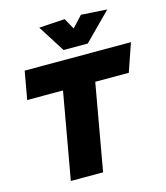

<svg xmlns="http://www.w3.org/2000/svg" viewBox="-135 -1048 992 1150"><g transform="rotate(-15 361.5 -473.0)"><path d="M723 -710 663 -536H455L360 0H160L255 -536H33L64 -710ZM321 -769 215 -936 375 -946 413 -878 476 -946 637 -936 471 -769Z"/></g></svg>

Font: Livvic Black
Style: Italic
Weight: 900
Italic angle: -10°
Designer: Jacques Le Bailly, Baron von Fonthausen
Version: Version 1.001; ttfautohint (v1.8.2)